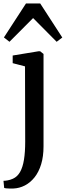

<svg xmlns="http://www.w3.org/2000/svg" viewBox="-40 -843 378 1105"><path d="M36.5 242Q28 242.5 17 242.2Q6 242 -3.5 241Q-13 240 -16 238.5L-20 197.5Q-12.5 198 3.2 195.2Q19 192.5 34.5 185.5Q60 174 75.5 146.8Q91 119.5 98 76Q105 32.5 105 -28L104 -461L33 -479.5V-523.5L182 -548H191L210.5 -532.5V-1Q210.5 57.5 196.8 102.5Q183 147.5 158.5 178Q134 208.5 102.8 224.5Q71.5 240.5 36.5 242ZM14.5 -602.5 -17.5 -627.5 109.5 -823H191.5L318.5 -627L286 -602.5L150.5 -739Z"/></svg>

Font: Merriweather 60pt Medium
Style: Regular
Weight: 500
Version: Version 2.100